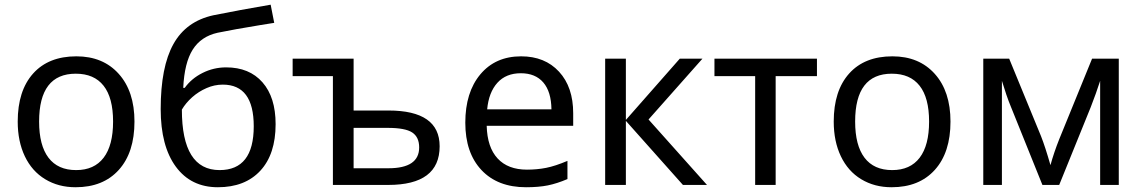

<svg xmlns="http://www.w3.org/2000/svg" viewBox="-20 -785 4855 815"><path d="M146 -269Q146 -168 185.8 -115.5Q225.6 -63 303.2 -63Q379.9 -63 419.9 -115.5Q460 -168 460 -269Q460 -370.1 419.7 -421.1Q379.4 -472.2 301.8 -472.2Q146 -472.2 146 -269ZM550.8 -269Q550.8 -137.7 484.4 -64Q418 9.8 300.8 9.8Q228 9.8 171.9 -24.2Q115.7 -58.1 85.4 -121.6Q55.2 -185.1 55.2 -269Q55.2 -399.9 120.6 -472.9Q186 -545.9 304.2 -545.9Q417.5 -545.9 484.1 -471.4Q550.8 -397 550.8 -269Z M912.1 -63Q1057.1 -63 1057.1 -249Q1057.1 -425.8 925.8 -425.8Q890.1 -425.8 856.7 -411.1Q823.2 -396.5 796.1 -372.6Q769 -348.6 752 -319.8Q752 -63 912.1 -63ZM662.1 -321.8Q662.1 -501 716.1 -597.9Q770 -694.8 885.7 -720.2Q994.6 -742.2 1128.9 -765.1L1144 -688L1085.9 -678.7Q972.7 -660.2 903.8 -646Q833.5 -630.4 798.1 -574.5Q762.7 -518.6 757.8 -412.1H764.2Q792.5 -451.7 839.6 -475.3Q886.7 -499 939.9 -499Q1038.6 -499 1094.2 -435.5Q1149.9 -372.1 1149.9 -257.8Q1149.9 -130.4 1085 -60.3Q1020 9.8 904.8 9.8Q790.5 9.8 726.3 -77.6Q662.1 -165 662.1 -321.8Z M1759.3 -159.2Q1759.3 -203.1 1729.7 -222.7Q1700.2 -242.2 1626 -242.2H1481V-70.8H1628.9Q1759.3 -70.8 1759.3 -159.2ZM1481 -315.9H1628.9Q1846.2 -315.9 1846.2 -164.1Q1846.2 0 1627.9 0H1393.1V-461.9H1222.2V-536.1H1481Z M2190.9 -474.1Q2127.9 -474.1 2091.3 -433.6Q2054.7 -393.1 2047.9 -320.8H2320.8Q2319.8 -396 2286.1 -435.1Q2252.4 -474.1 2190.9 -474.1ZM2212.9 9.8Q2092.3 9.8 2023.7 -63.2Q1955.1 -136.2 1955.1 -264.2Q1955.1 -393.1 2019 -469.5Q2083 -545.9 2191.9 -545.9Q2293 -545.9 2353 -480.7Q2413.1 -415.5 2413.1 -304.2V-251H2045.9Q2048.3 -159.7 2092.3 -112.3Q2136.2 -64.9 2216.8 -64.9Q2259.8 -64.9 2298.3 -72.5Q2336.9 -80.1 2388.7 -102.1V-24.9Q2344.2 -5.9 2305.2 2Q2266.1 9.8 2212.9 9.8Z M2865.7 -536.1H2961.9L2732.9 -277.8L2981 0H2878.9L2636.7 -272V0H2548.8V-536.1H2636.7V-275.9Z M3447.8 -461.9H3272.5V0H3185.5V-461.9H3012.7V-536.1H3447.8Z M3609.9 -269Q3609.9 -168 3649.7 -115.5Q3689.5 -63 3767.1 -63Q3843.8 -63 3883.8 -115.5Q3923.8 -168 3923.8 -269Q3923.8 -370.1 3883.5 -421.1Q3843.3 -472.2 3765.6 -472.2Q3609.9 -472.2 3609.9 -269ZM4014.6 -269Q4014.6 -137.7 3948.2 -64Q3881.8 9.8 3764.6 9.8Q3691.9 9.8 3635.7 -24.2Q3579.6 -58.1 3549.3 -121.6Q3519 -185.1 3519 -269Q3519 -399.9 3584.5 -472.9Q3649.9 -545.9 3768.1 -545.9Q3881.3 -545.9 3948 -471.4Q4014.6 -397 4014.6 -269Z M4439 -84Q4453.6 -137.2 4476.1 -193.8L4615.7 -536.1H4729V0H4649.9V-441.9Q4632.8 -388.7 4609.9 -330.1L4476.1 0H4404.8L4271 -332Q4261.2 -355.5 4251.7 -383.3Q4242.2 -411.1 4232.9 -441.9V0H4153.8V-536.1H4263.7L4398.9 -207Q4417 -161.1 4439 -84Z"/></svg>

Font: NotoSans
Style: Regular
Weight: 400
Designer: Monotype Design team
Foundry: Monotype Imaging Inc.
Version: Version 1.04; ttfautohint (v1.4.1)